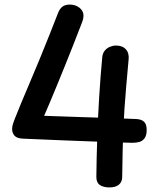

<svg xmlns="http://www.w3.org/2000/svg" viewBox="-20 -801 708 839"><path d="M559 -177Q552 -177 522 -178Q492 -179 448 -180.5Q404 -182 352.5 -184Q301 -186 249.5 -188Q198 -190 154 -192Q110 -194 82 -195Q54 -196 43.5 -208Q33 -220 33 -237Q33 -248 36.5 -259.5Q40 -271 44.5 -281.5Q49 -292 52 -300Q57 -313 72 -349.5Q87 -386 108.5 -436Q130 -486 153 -542Q176 -598 197 -651Q218 -704 234 -745Q241 -763 253 -772Q265 -781 285 -781Q310 -781 327.5 -767Q345 -753 345 -732Q345 -728 343.5 -720Q342 -712 338 -702Q318 -650 300.5 -605.5Q283 -561 266 -519Q249 -477 232 -435.5Q215 -394 196.5 -350Q178 -306 156 -256L112 -297Q212 -293 331 -289.5Q450 -286 574 -281Q598 -280 609.5 -269Q621 -258 621 -233Q621 -209 611.5 -196.5Q602 -184 588 -180.5Q574 -177 559 -177ZM458 18Q432 18 416.5 7.5Q401 -3 401 -28Q402 -113 405 -201.5Q408 -290 413.5 -379Q419 -468 427 -553Q429 -569 438 -580Q447 -591 460.5 -596.5Q474 -602 487 -602Q515 -602 530 -585.5Q545 -569 542 -541Q536 -475 531.5 -423.5Q527 -372 524 -327.5Q521 -283 519 -238.5Q517 -194 516 -143.5Q515 -93 514 -28Q514 -6 499.5 6Q485 18 458 18Z"/></svg>

Font: Playpen Sans Medium
Style: Regular
Weight: 500
Designer: Laura Meseguer, Veronika Burian, José Scaglione
Foundry: TypeTogether
Version: Version 1.001